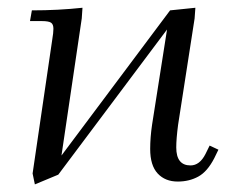

<svg xmlns="http://www.w3.org/2000/svg" viewBox="-20 -466 608 500"><path d="M58.1 -411.1 63 -439Q131.8 -439 194.8 -445.8L192.9 -418L140.1 -61L422.9 -439L488.8 -445.8L486.8 -418L443.8 -141.1Q439 -104.5 439 -82Q439 -35.2 476.1 -35.2Q500 -35.2 515.1 -64.9L525.9 -86.9L548.8 -76.2L538.1 -54.2Q520 -19 496.3 -6.1Q472.7 6.8 442.9 6.8Q410.2 6.8 390.6 -14.2Q371.1 -35.2 371.1 -78.1Q371.1 -107.9 376 -141.1L415 -389.2L131.8 -11.2L70.8 14.2L64.9 -14.2L116.2 -363.8Q119.1 -380.9 119.1 -391.1Q119.1 -402.8 112.8 -407Q106.4 -411.1 88.9 -411.1Z"/></svg>

Font: Dihjauti
Style: Italic
Weight: 400
Italic angle: -9°
Designer: T. Christopher White
Version: Version 3.0.0